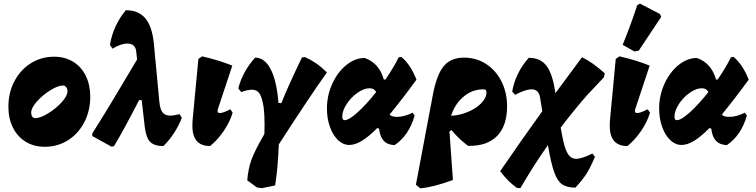

<svg xmlns="http://www.w3.org/2000/svg" viewBox="-20 -793 4147 1053"><path d="M26 -207Q26 -285 59 -347.5Q92 -410 149 -446Q206 -482 277 -482Q336 -482 381 -454.5Q426 -427 450.5 -377Q475 -327 475 -263Q475 -186 442.5 -123Q410 -60 353 -24Q296 12 226 12Q166 12 121 -15.5Q76 -43 51 -93Q26 -143 26 -207ZM350 -292Q350 -306 343 -315Q336 -324 326 -324Q298 -324 256 -298Q214 -272 182.5 -236.5Q151 -201 151 -176Q151 -162 157 -153.5Q163 -145 173 -145Q201 -145 243.5 -171Q286 -197 318 -232Q350 -267 350 -292Z M977 -147Q961 -104 934.5 -63.5Q908 -23 876 8Q826 8 803.5 -15Q781 -38 774 -97L757 -244H743Q657 -77 605 9L591 11L486 -47V-61Q578 -206 704 -420L732 -467L727 -510Q723 -554 678 -554Q643 -554 597 -526L583 -547Q601 -654 670 -737Q740 -737 777.5 -692Q815 -647 824 -552L854 -234Q858 -194 871.5 -176.5Q885 -159 914 -159Q933 -159 965 -167Z M1035 -103Q1035 -121 1036 -131L1068 -470L1089 -484Q1187 -461 1254 -433L1175 -195Q1173 -187 1173 -184Q1173 -173 1186 -173Q1204 -173 1243 -194L1256 -175Q1240 -123 1206.5 -74Q1173 -25 1132 8Q1035 8 1035 -103Z M1509 -1Q1504 130 1489 224L1416 239L1389 235L1336 196Q1341 134 1358.5 84.5Q1376 35 1430 -58Q1431 -75 1431 -109Q1431 -164 1426 -204Q1418 -257 1404 -279Q1390 -301 1362 -301Q1338 -301 1303 -288L1287 -308Q1309 -398 1379 -477Q1432 -477 1465 -412.5Q1498 -348 1507 -229L1523 -227Q1556 -312 1636 -478L1652 -480Q1684 -466 1712.5 -446.5Q1741 -427 1773 -396Q1680 -266 1509 -1Z M2157 -152Q2197 -152 2243 -175L2254 -159Q2223 -50 2144 3Q2105 1 2084.5 -21Q2064 -43 2059 -87L2049 -91Q2002 -43 1964.5 -20.5Q1927 2 1896 2Q1862 2 1834 -24.5Q1806 -51 1789.5 -97Q1773 -143 1773 -198Q1773 -269 1802 -333Q1831 -397 1879 -436Q1927 -475 1980 -475Q2059 -448 2085 -357H2094Q2136 -418 2167 -479L2181 -481Q2232 -439 2264 -356Q2186 -249 2117 -165Q2127 -152 2157 -152ZM2043 -288Q2033 -309 2007 -309Q1976 -309 1940.5 -284Q1905 -259 1881 -222Q1857 -185 1857 -153Q1857 -134 1870 -134Q1894 -134 1941.5 -177Q1989 -220 2043 -288Z M2761 -210Q2761 -103 2706 -47Q2651 9 2547 7Q2493 -34 2456 -80L2445 -72L2464 194Q2359 233 2285 240L2261 220L2353 -268Q2374 -382 2413 -429.5Q2452 -477 2525 -477Q2592 -477 2646 -442Q2700 -407 2730.5 -346Q2761 -285 2761 -210ZM2648 -287Q2648 -296 2644 -299.5Q2640 -303 2629 -303Q2570 -303 2522 -262.5Q2474 -222 2454 -158Q2499 -160 2544.5 -178.5Q2590 -197 2619 -226.5Q2648 -256 2648 -287Z M3197 -268Q3123 -183 3055 -93Q3066 -28 3076.5 8Q3087 44 3102 61Q3117 78 3140 78Q3171 78 3229 49L3243 67Q3217 128 3196.5 160Q3176 192 3136 236Q3089 236 3063 218Q3037 200 3019.5 151.5Q3002 103 2985 3Q2907 113 2834 239L2814 237Q2788 218 2768.5 198.5Q2749 179 2723 146Q2838 -22 2954 -183L2942 -258Q2935 -303 2895 -303Q2862 -303 2805 -273L2789 -291Q2808 -396 2880 -476Q2943 -476 2976.5 -433Q3010 -390 3025 -289L3026 -282L3172 -479Q3201 -465 3229.5 -445Q3258 -425 3297 -391L3292 -369Z M3324 -103Q3324 -121 3325 -131L3357 -470L3378 -484Q3476 -461 3543 -433L3464 -195Q3462 -187 3462 -184Q3462 -173 3475 -173Q3493 -173 3532 -194L3545 -175Q3529 -123 3495.5 -74Q3462 -25 3421 8Q3324 8 3324 -103ZM3483 -515 3459 -511 3395 -547Q3440 -658 3475 -765L3490 -773L3600 -716L3606 -700Z M3979 -152Q4019 -152 4065 -175L4076 -159Q4045 -50 3966 3Q3927 1 3906.5 -21Q3886 -43 3881 -87L3871 -91Q3824 -43 3786.5 -20.5Q3749 2 3718 2Q3684 2 3656 -24.5Q3628 -51 3611.5 -97Q3595 -143 3595 -198Q3595 -269 3624 -333Q3653 -397 3701 -436Q3749 -475 3802 -475Q3881 -448 3907 -357H3916Q3958 -418 3989 -479L4003 -481Q4054 -439 4086 -356Q4008 -249 3939 -165Q3949 -152 3979 -152ZM3865 -288Q3855 -309 3829 -309Q3798 -309 3762.5 -284Q3727 -259 3703 -222Q3679 -185 3679 -153Q3679 -134 3692 -134Q3716 -134 3763.5 -177Q3811 -220 3865 -288Z"/></svg>

Font: Alegreya Black
Style: Italic
Weight: 900
Italic angle: -7°
Designer: Juan Pablo del Peral
Foundry: Huerta Tipografica
Version: Version 2.007; ttfautohint (v1.6)